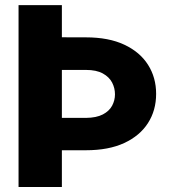

<svg xmlns="http://www.w3.org/2000/svg" viewBox="-20 -748 719 768"><path d="M54.2 -727.5H227.5V0H54.2ZM134.8 -599.1 323.7 -598.6Q414.6 -598.6 477.1 -569.3Q539.6 -540 572 -489Q604.5 -438 604.5 -372.6Q604.5 -306.6 572 -255.9Q539.6 -205.1 477.1 -176Q414.6 -147 323.7 -147H134.8V-276.4H323.7Q365.7 -276.9 391.4 -290.3Q417 -303.7 428.5 -325.2Q439.9 -346.7 439.9 -370.6Q439.9 -395.5 428.5 -417.7Q417 -439.9 391.4 -454.1Q365.7 -468.3 323.7 -468.3H134.8Z"/></svg>

Font: Inter 17pt ExtraBold
Style: Regular
Weight: 800
Version: Version 4.001;git-66647c0bb